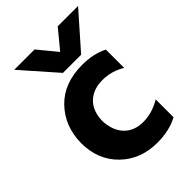

<svg xmlns="http://www.w3.org/2000/svg" viewBox="-217 -825 927 927"><g transform="rotate(-45 246.5 -361.0)"><path d="M337 -553H213L57 -730H196L275 -634L354 -730H493ZM297 8Q183 8 109 -64.5Q35 -137 35 -252Q37 -366 109 -440.5Q181 -515 306 -515Q383 -515 439 -486V-361Q386 -394 323 -394Q260 -394 222 -357.5Q184 -321 183 -252Q187 -185 223 -148Q259 -111 320 -111Q381 -111 439 -146V-24Q380 8 297 8Z"/></g></svg>

Font: Hind Vadodara
Style: Bold
Weight: 700
Designer: Hitesh Malaviya
Foundry: Indian Type Foundry
Version: Version 0.702;PS 1.0;hotconv 1.0.81;makeotf.lib2.5.63406